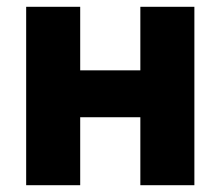

<svg xmlns="http://www.w3.org/2000/svg" viewBox="-20 -545 649 565"><path d="M216 -525H57V0H216V-200H393V0H552V-525H393V-338H216Z"/></svg>

Font: Raleway
Style: ExtraBold
Weight: 800
Designer: Matt McInerney, Pablo Impallari, Rodrigo Fuenzalida
Foundry: Matt McInerney, Pablo Impallari, Rodrigo Fuenzalida
Version: Version 3.000